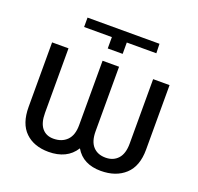

<svg xmlns="http://www.w3.org/2000/svg" viewBox="-126 -847 1023 993"><g transform="rotate(20 385.5 -350.0)"><path d="M191.4 -659.7V-711.4H587.4L588.9 -659.7H426.3V-597.2H344.2V-659.7ZM619.1 -528.3V-173.3Q619.1 -118.2 593.8 -90.3Q568.4 -62.5 525.9 -62.5Q481.9 -62.5 456.8 -90.1Q431.6 -117.7 431.6 -173.3V-528.3H340.8V-173.3Q340.8 -118.2 313 -90.3Q285.2 -62.5 238.8 -62.5Q198.7 -62.5 176 -90.1Q153.3 -117.7 153.3 -173.3V-528.3H63V-173.3Q63 -81.5 110.4 -35.6Q157.7 10.3 238.8 10.3Q288.1 10.3 325.2 -7.6Q362.3 -25.4 385.7 -62.5Q407.2 -25.4 442.6 -7.6Q478 10.3 525.9 10.3Q609.4 10.3 659.4 -35.9Q709.5 -82 709.5 -173.3V-528.3Z"/></g></svg>

Font: Roboto Web
Style: Regular
Weight: 400
Designer: Google
Version: Version 1.200310; 2013